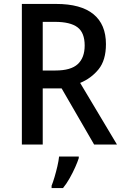

<svg xmlns="http://www.w3.org/2000/svg" viewBox="-20 -734 640 975"><path d="M91 0V-714H265Q391 -714 454.5 -662Q518 -610 518 -510Q518 -428 480.5 -382Q443 -336 387 -313L574 0H458L293 -285H197V0ZM262 -376Q340 -376 375 -408.5Q410 -441 410 -503Q410 -568 373.5 -595.5Q337 -623 259 -623H197V-376ZM242 209Q249 192 257 165Q265 138 271.5 110Q278 82 280 61H380V69Q374 88 362 115Q350 142 334 170.5Q318 199 300 221H242Z"/></svg>

Font: Noto Sans Mono Medium
Style: Regular
Weight: 500
Designer: Monotype Design Team
Foundry: Monotype Imaging Inc.
Version: Version 2.014